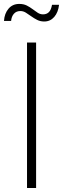

<svg xmlns="http://www.w3.org/2000/svg" viewBox="-36 -940 315 960"><path d="M144.5 -727.5V0H99.1V-727.5ZM185.1 -832.5Q165.5 -832.5 149.7 -840.6Q133.8 -848.6 120.1 -858.6Q106.4 -868.7 93.3 -876.7Q80.1 -884.8 65.9 -884.8Q45.4 -884.8 33.4 -871.1Q21.5 -857.4 19.5 -835.4H-16.1Q-13.7 -872.6 6.6 -896.5Q26.9 -920.4 60.5 -920.4Q82 -920.4 97.9 -912.4Q113.8 -904.3 127 -894.3Q140.1 -884.3 152.6 -876.2Q165 -868.2 179.2 -868.2Q197.3 -868.2 208.5 -879.4Q219.7 -890.6 224.1 -916H259.3Q254.9 -877.9 235.1 -855.2Q215.3 -832.5 185.1 -832.5Z"/></svg>

Font: Inter 18pt ExtraLight
Style: Regular
Weight: 250
Designer: Rasmus Andersson
Foundry: rsms
Version: Version 4.001;git-66647c0bb